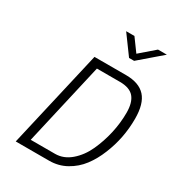

<svg xmlns="http://www.w3.org/2000/svg" viewBox="-216 -1057 1082 1185"><g transform="rotate(30 324.5 -465.0)"><path d="M319 0C363 0 403.5 -10.3 440.5 -31C477.5 -51.7 508.7 -78.7 534 -112C559.3 -145.3 580.7 -183.7 598 -227C632 -309.7 649 -397 649 -489C649 -560.3 634 -612.5 604 -645.5C574 -678.5 528 -695 466 -695H241L81 0ZM554.5 -604C574.8 -580 585 -543.7 585 -495C585 -446.3 579.5 -397.5 568.5 -348.5C557.5 -299.5 541.8 -252.8 521.5 -208.5C501.2 -164.2 474.2 -127.5 440.5 -98.5C406.8 -69.5 369.7 -55 329 -55H156L290 -640H454C500.7 -640 534.2 -628 554.5 -604ZM621 -930H558L455 -841L390 -930H331L429 -796H465Z"/></g></svg>

Font: Titillium Web
Style: Light Italic
Weight: 300
Italic angle: -13°
Version: Version 1.001;PS 57.000;hotconv 1.0.70;makeotf.lib2.5.55311